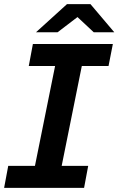

<svg xmlns="http://www.w3.org/2000/svg" viewBox="-33 -914 576 934"><path d="M365 -593 267 -107H396L376 0H-13L7 -107H137L235 -593H107L127 -700H516L495 -593ZM423 -757 344 -831 247 -757H142L293 -894H407L523 -757Z"/></svg>

Font: Montserrat Alternates SemiBold
Style: Italic
Weight: 600
Italic angle: -11.3°
Designer: Julieta Ulanovsky
Foundry: Julieta Ulanovsky
Version: Version 7.200